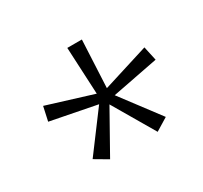

<svg xmlns="http://www.w3.org/2000/svg" viewBox="-94 -899 687 650"><g transform="rotate(-30 250.0 -573.5)"><path d="M288 -773 279 -588 458 -644 470 -589 290 -554 403 -404 354 -374 259 -536 168 -374 117 -404 229 -554 50 -589 62 -644 240 -589 231 -773Z"/></g></svg>

Font: Noto Sans Telugu ExtraCondensed Light
Style: Regular
Weight: 300
Width: 2
Designer: Jelle Bosma - Monotype Design Team
Foundry: Monotype Imaging Inc.
Version: Version 2.005; ttfautohint (v1.8.4.7-5d5b)